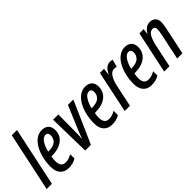

<svg xmlns="http://www.w3.org/2000/svg" viewBox="55 -1538 2326 2326"><g transform="rotate(-45 1217.5 -375.0)"><path d="M-2 0 160 -760H250L88 0Z M368 10Q300 10 261 -33.5Q222 -77 222 -157Q222 -236 239.5 -306.5Q257 -377 288.5 -431.5Q320 -486 364 -517Q408 -548 462 -548Q515 -548 546.5 -518.5Q578 -489 578 -433Q578 -342 510.5 -290.5Q443 -239 326 -239H319Q311 -203 311 -167Q311 -114 331 -89.5Q351 -65 390 -65Q419 -65 442.5 -72.5Q466 -80 498 -97V-24Q468 -5 436 2.5Q404 10 368 10ZM334 -307Q420 -307 457 -340Q494 -373 494 -427Q494 -449 483 -462Q472 -475 449 -475Q413 -475 381 -428Q349 -381 331 -307Z M658 0 647 -539H737L735 -254Q735 -238 734.5 -214.5Q734 -191 733 -168Q732 -145 730 -131H734Q741 -155 749.5 -177Q758 -199 767 -221L901 -539H994L756 0Z M1112 10Q1044 10 1005 -33.5Q966 -77 966 -157Q966 -236 983.5 -306.5Q1001 -377 1032.5 -431.5Q1064 -486 1108 -517Q1152 -548 1206 -548Q1259 -548 1290.5 -518.5Q1322 -489 1322 -433Q1322 -342 1254.5 -290.5Q1187 -239 1070 -239H1063Q1055 -203 1055 -167Q1055 -114 1075 -89.5Q1095 -65 1134 -65Q1163 -65 1186.5 -72.5Q1210 -80 1242 -97V-24Q1212 -5 1180 2.5Q1148 10 1112 10ZM1078 -307Q1164 -307 1201 -340Q1238 -373 1238 -427Q1238 -449 1227 -462Q1216 -475 1193 -475Q1157 -475 1125 -428Q1093 -381 1075 -307Z M1335 0 1449 -539H1519L1509 -452H1512Q1535 -501 1564 -525Q1593 -549 1633 -549Q1651 -549 1671 -542L1645 -446Q1628 -453 1606 -453Q1573 -453 1548.5 -427Q1524 -401 1508 -361Q1492 -321 1484 -280L1425 0Z M1789 10Q1721 10 1682 -33.5Q1643 -77 1643 -157Q1643 -236 1660.5 -306.5Q1678 -377 1709.5 -431.5Q1741 -486 1785 -517Q1829 -548 1883 -548Q1936 -548 1967.5 -518.5Q1999 -489 1999 -433Q1999 -342 1931.5 -290.5Q1864 -239 1747 -239H1740Q1732 -203 1732 -167Q1732 -114 1752 -89.5Q1772 -65 1811 -65Q1840 -65 1863.5 -72.5Q1887 -80 1919 -97V-24Q1889 -5 1857 2.5Q1825 10 1789 10ZM1755 -307Q1841 -307 1878 -340Q1915 -373 1915 -427Q1915 -449 1904 -462Q1893 -475 1870 -475Q1834 -475 1802 -428Q1770 -381 1752 -307Z M2011 0 2126 -539H2199L2190 -468H2193Q2215 -507 2245 -528Q2275 -549 2311 -549Q2353 -549 2382 -524Q2411 -499 2411 -443Q2411 -423 2407 -397.5Q2403 -372 2397 -345L2324 0H2234L2304 -329Q2309 -353 2313 -378Q2317 -403 2317 -421Q2317 -466 2277 -466Q2235 -466 2208 -419.5Q2181 -373 2163 -288L2102 0Z"/></g></svg>

Font: Noto Sans ExtraCondensed Medium
Style: Italic
Weight: 500
Width: 2
Italic angle: -12°
Designer: Monotype Design Team
Foundry: Monotype Imaging Inc.
Version: Version 2.013; ttfautohint (v1.8.4.7-5d5b)